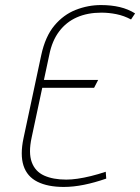

<svg xmlns="http://www.w3.org/2000/svg" viewBox="-20 -729 554 759"><path d="M142 -382H352L368 -413H148ZM498 -652 514 -676Q487 -693 453.5 -701Q420 -709 379 -709Q328 -709 279.5 -690Q231 -671 195 -628Q159 -585 143 -511L73 -183Q59 -117 73 -74Q87 -31 128 -10.5Q169 10 232 10Q270 10 312 1.5Q354 -7 400 -23L398 -50Q368 -40 339.5 -33Q311 -26 286.5 -22.5Q262 -19 242 -19Q190 -19 154.5 -35Q119 -51 105.5 -88Q92 -125 105 -185L175 -513Q186 -568 214 -605Q242 -642 284 -660.5Q326 -679 381 -679Q410 -679 440 -673Q470 -667 498 -652Z"/></svg>

Font: Advent Pro ExtraLight
Style: Italic
Weight: 250
Italic angle: -12°
Version: Version 3.000